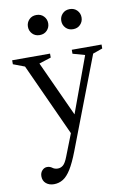

<svg xmlns="http://www.w3.org/2000/svg" viewBox="-98 -702 695 1026"><g transform="rotate(-10 249.5 -188.5)"><path d="M110 265Q84.5 265 67.5 250.8Q50.5 236.5 50.5 212Q50.5 193 62 180.5Q73.5 168 89 168Q104.5 168 116.2 177Q128 186 145 186Q161 186 173.8 175.2Q186.5 164.5 199 132L246 12L66.5 -381L4.5 -404.5V-426H210V-404.5L145 -383.5L282.5 -83.5L393.5 -386L328 -404.5V-426H489.5V-404.5L437 -386L247 110Q224 170 203 203.8Q182 237.5 159.5 251.2Q137 265 110 265ZM173.5 -533Q149 -533 133.8 -549Q118.5 -565 118.5 -587.5Q118.5 -610 133.8 -626Q149 -642 173.5 -642Q198 -642 213.2 -626Q228.5 -610 228.5 -587.5Q228.5 -565 213.2 -549Q198 -533 173.5 -533ZM354.5 -533Q330 -533 314.8 -549Q299.5 -565 299.5 -587.5Q299.5 -610 314.8 -626Q330 -642 354.5 -642Q379 -642 394.2 -626Q409.5 -610 409.5 -587.5Q409.5 -565 394.2 -549Q379 -533 354.5 -533Z"/></g></svg>

Font: Newsreader Text
Style: Regular
Weight: 400
Designer: Hugues Gentile
Foundry: Production Type
Version: Version 1.002